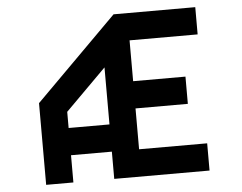

<svg xmlns="http://www.w3.org/2000/svg" viewBox="-52 -814 1105 878"><g transform="rotate(-5 500.0 -375.0)"><path d="M437.5 -250V-511.7L250 -324.2V-250ZM437.5 -125H250V0H125V-375L500 -750H875V-625H562.5V-437.5H802.7V-312.5H562.5V-125H875V0H437.5Z"/></g></svg>

Font: Xanmono
Style: Regular
Weight: 400
Designer: GGBotNet
Foundry: GGBotNet
Version: 1.00